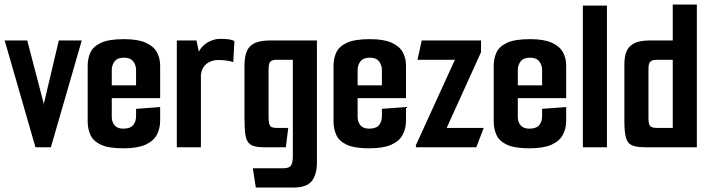

<svg xmlns="http://www.w3.org/2000/svg" viewBox="-22 -648 3127 845"><path d="M134.1 0 -1.5 -470H97.9L173.2 -181.6L171.2 -192.4L236.9 -470H337.9L202 0Z M520.9 4.7Q455.4 4.7 421.6 -11.3Q387.8 -27.3 375.9 -54.3Q363.9 -81.3 363.9 -112.6V-358.4Q363.9 -390.7 376 -417.2Q388.2 -443.7 422.5 -459.7Q456.7 -475.7 524 -475.7Q584.3 -475.7 618.9 -460.3Q653.5 -445 668.1 -418.8Q682.8 -392.7 682.8 -359.8V-265.9L576.8 -259.2V-340.2Q576.8 -361.4 564.3 -377.8Q551.8 -394.2 523.3 -394.2Q495.2 -394.2 482.5 -378Q469.9 -361.8 469.9 -340.2V-133.4Q469.9 -111.6 482.2 -96.7Q494.5 -81.8 520.3 -81.8Q551.1 -81.8 564 -97.2Q576.8 -112.6 576.8 -136.5V-169L682.8 -177V-116.6Q682.8 -82 668 -54.4Q653.2 -26.7 617.9 -11Q582.6 4.7 520.9 4.7ZM376.5 -216.2V-272.5H682.8V-216.2Z M756.2 0V-470H842.7L853 -421Q868 -448.6 894.3 -462.8Q920.6 -477 946 -477Q972.6 -477 986.8 -474.6Q1001 -472.3 1009.6 -467.3L1004.7 -374.9Q993.7 -378.6 976.5 -381.2Q959.4 -383.9 936.8 -383.9Q909.7 -383.9 888.7 -368.4Q867.6 -352.9 862.2 -320.6V0Z M1103.9 177.3 1090.7 92.5H1224.7Q1250.1 92.5 1258.4 80.8Q1266.8 69.1 1266.8 39.1V-384.9H1197.1Q1180.3 -384.9 1172.2 -380Q1164.2 -375.1 1162 -364.6Q1159.9 -354 1159.9 -335.5V-137.4Q1159.9 -114.3 1162.9 -103.1Q1165.9 -91.9 1173.4 -88.5Q1180.9 -85.1 1195.4 -85.1H1246.6L1236 0H1136.8Q1097.5 0 1080 -12.3Q1062.5 -24.6 1058.2 -53.3Q1053.9 -81.9 1053.9 -130.3V-357.9Q1053.9 -396.9 1063.9 -421.7Q1073.8 -446.4 1098.8 -458.2Q1123.8 -470 1168.8 -470H1372.8V67.2Q1372.8 120.1 1350.3 148.7Q1327.9 177.3 1270 177.3Z M1602.9 4.7Q1537.4 4.7 1503.6 -11.3Q1469.8 -27.3 1457.9 -54.3Q1445.9 -81.3 1445.9 -112.6V-358.4Q1445.9 -390.7 1458 -417.2Q1470.2 -443.7 1504.5 -459.7Q1538.7 -475.7 1606 -475.7Q1666.3 -475.7 1700.9 -460.3Q1735.5 -445 1750.1 -418.8Q1764.8 -392.7 1764.8 -359.8V-265.9L1658.8 -259.2V-340.2Q1658.8 -361.4 1646.3 -377.8Q1633.8 -394.2 1605.3 -394.2Q1577.2 -394.2 1564.5 -378Q1551.9 -361.8 1551.9 -340.2V-133.4Q1551.9 -111.6 1564.2 -96.7Q1576.5 -81.8 1602.3 -81.8Q1633.1 -81.8 1646 -97.2Q1658.8 -112.6 1658.8 -136.5V-169L1764.8 -177V-116.6Q1764.8 -82 1750 -54.4Q1735.2 -26.7 1699.9 -11Q1664.6 4.7 1602.9 4.7ZM1458.5 -216.2V-272.5H1764.8V-216.2Z M1808.4 -9 1980 -384.9H1815.4L1834 -470H2095V-418.3L1943.9 -85.1H2106.9L2074.4 0H1808.4Z M2307.9 4.7Q2242.4 4.7 2208.6 -11.3Q2174.8 -27.3 2162.9 -54.3Q2150.9 -81.3 2150.9 -112.6V-358.4Q2150.9 -390.7 2163 -417.2Q2175.2 -443.7 2209.5 -459.7Q2243.7 -475.7 2311 -475.7Q2371.3 -475.7 2405.9 -460.3Q2440.5 -445 2455.1 -418.8Q2469.8 -392.7 2469.8 -359.8V-265.9L2363.8 -259.2V-340.2Q2363.8 -361.4 2351.3 -377.8Q2338.8 -394.2 2310.3 -394.2Q2282.2 -394.2 2269.5 -378Q2256.9 -361.8 2256.9 -340.2V-133.4Q2256.9 -111.6 2269.2 -96.7Q2281.5 -81.8 2307.3 -81.8Q2338.1 -81.8 2351 -97.2Q2363.8 -112.6 2363.8 -136.5V-169L2469.8 -177V-116.6Q2469.8 -82 2455 -54.4Q2440.2 -26.7 2404.9 -11Q2369.6 4.7 2307.9 4.7ZM2163.5 -216.2V-272.5H2469.8V-216.2Z M2543.2 -623.4H2649.2V0H2543.2Z M2817.4 0Q2780.4 0 2760.5 -8Q2740.5 -16 2733.2 -40.8Q2725.9 -65.6 2725.9 -115.6V-365.2Q2725.9 -403.2 2737.3 -426.1Q2748.8 -449.1 2773.8 -459.5Q2798.7 -470 2839.4 -470H2938.8V-628H3044.8V0ZM2938.8 -85.1V-384.9H2870.1Q2847.9 -384.9 2839.9 -376.5Q2831.9 -368.2 2831.9 -345V-130.3Q2831.9 -99.5 2840.1 -92.3Q2848.3 -85.1 2869.3 -85.1Z"/></svg>

Font: Smooch Sans Thin
Style: Regular
Weight: 100
Designer: Robert E. Leuschke
Foundry: Robert E. Leuschke
Version: Version 1.010